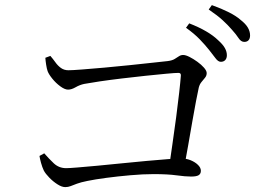

<svg xmlns="http://www.w3.org/2000/svg" viewBox="-20 -806 1040 762"><path d="M809.8 -607.9Q794.4 -627.3 772.8 -649.8Q751.3 -672.2 718.2 -695.8L731 -713.3Q770.2 -698 798.6 -681.3Q827.1 -664.6 845.7 -646.4Q864.7 -629.4 872.6 -615.1Q880.4 -600.9 880.4 -586.9Q880.4 -574.6 873.9 -567.6Q867.5 -560.7 856.4 -560.7Q845.7 -560.7 835.2 -575Q824.7 -589.3 809.8 -607.9ZM900.8 -687.7Q884.1 -707.1 863.6 -725.8Q843.2 -744.6 808.3 -768.3L820.8 -785.7Q859.5 -771.8 888.4 -757.2Q917.3 -742.6 934.5 -727.4Q955.1 -711.3 963.8 -696.2Q972.5 -681.1 972.5 -665.4Q972.5 -653 966.4 -646.3Q960.4 -639.7 949.5 -639.7Q936.6 -639.7 926.9 -654.6Q917.2 -669.5 900.8 -687.7ZM160 -576.7 179.9 -584.1Q190.2 -572.2 199.9 -558.7Q209.5 -545.1 221.9 -536.2Q234.4 -527.2 251.4 -527.2Q266.8 -527.2 305.4 -530.2Q344.1 -533.2 394.1 -537.6Q444.2 -542 494.9 -547.4Q545.6 -552.8 586.5 -557.2Q627.4 -561.6 645.6 -563.6Q663.3 -565.8 673.1 -571.9Q683 -577.9 690.4 -582.9Q697.9 -587.8 706.7 -587.8Q717 -587.8 732.3 -580Q747.5 -572.3 763.4 -560.8Q779.2 -549.3 789.8 -537.2Q800.3 -525 800.3 -516.1Q800.3 -505.6 793.9 -497.8Q787.6 -489.9 780.1 -481Q772.5 -472.2 768.9 -458.5Q764.8 -439.8 758 -404.9Q751.1 -370 743.4 -324.5Q735.7 -279 726.9 -229.7Q718.2 -180.4 709.4 -132.9H649.7Q656.3 -178.8 664.2 -233.2Q672.1 -287.5 679.2 -341.1Q686.2 -394.7 691.1 -438.2Q696 -481.7 697.8 -505.9Q698.8 -516.7 688.2 -516.7Q675.2 -516.7 640 -513.4Q604.8 -510.2 558.5 -505.3Q512.2 -500.4 463.7 -494.6Q415.1 -488.8 375.3 -482.9Q335.4 -477 314.5 -473Q296.6 -469.3 280.2 -459.8Q263.8 -450.3 250.3 -450.3Q237 -450.3 219.2 -463.5Q201.3 -476.7 187.5 -493.9Q173.6 -511.1 169 -523.6Q165.6 -533.3 163.1 -549.4Q160.6 -565.4 160 -576.7ZM136.7 -187.1 155.6 -197.5Q172.7 -177.6 193.2 -158.1Q213.7 -138.6 242.6 -138.6Q254.1 -138.6 287 -141.3Q320 -144 366.6 -148.3Q413.1 -152.7 464.2 -157.9Q515.4 -163.1 562.8 -167.4Q610.2 -171.7 646.1 -174.4Q682.1 -177.1 696.2 -177.1Q718.3 -177.6 736.5 -170.1Q754.7 -162.6 765.9 -151.4Q777.2 -140.3 777.2 -128.1Q777.2 -116.2 768.4 -110.7Q759.7 -105.3 738.4 -105.3Q715.7 -105.3 680.9 -110.1Q646.1 -115 589.7 -115Q547.4 -115 497.3 -110.5Q447.1 -106.1 401.9 -100.1Q356.7 -94.1 326.8 -87.9Q300.5 -82.6 285.5 -77Q270.5 -71.4 260.4 -67.4Q250.3 -63.4 238.8 -63.4Q225.3 -63.4 207.9 -74.6Q190.5 -85.7 175.5 -101.2Q160.4 -116.7 153.8 -129.3Q147.6 -142.2 142.7 -160Q137.9 -177.9 136.7 -187.1Z"/></svg>

Font: Early Summer Mincho VF
Style: Regular
Weight: 250
Designer: GuiWonder
Version: Version 1.002